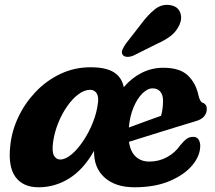

<svg xmlns="http://www.w3.org/2000/svg" viewBox="-20 -760 888 792"><path d="M534.5 12.5Q456 12.5 411.2 -27.8Q366.5 -68 368 -138Q325 -61.5 266.2 -24.5Q207.5 12.5 139 12.5Q75 12.5 43.8 -30.2Q12.5 -73 22.5 -160Q28.5 -219.5 55.5 -276.8Q82.5 -334 126.5 -380.5Q170.5 -427 228.5 -454.8Q286.5 -482.5 354 -482.5Q417 -482.5 449.8 -461.8Q482.5 -441 490.5 -400.5Q523 -438.5 564.5 -459.5Q606 -480.5 654 -480.5Q722 -480.5 755.2 -448.5Q788.5 -416.5 799 -365Q801.5 -355 805.2 -347.2Q809 -339.5 814.5 -337Q822.5 -334.5 827.8 -328.2Q833 -322 833 -310Q833 -293.5 821.8 -279.8Q810.5 -266 782 -258.5Q754.5 -250.5 718.2 -239.2Q682 -228 643.2 -216Q604.5 -204 570 -193.2Q535.5 -182.5 512 -175Q518 -134 540 -113.8Q562 -93.5 596 -93.5Q635.5 -93.5 669 -111.8Q702.5 -130 724.5 -162Q740 -180.5 751 -188Q762 -195.5 777 -195.5Q792.5 -195.5 799.2 -184.2Q806 -173 806 -159Q806 -117.5 773.2 -78.2Q740.5 -39 679.8 -13.2Q619 12.5 534.5 12.5ZM609.5 -395.5Q588.5 -395.5 567.2 -374.5Q546 -353.5 530.8 -317Q515.5 -280.5 511.5 -234Q538.5 -244 576.2 -257.8Q614 -271.5 644.5 -282.5Q652.5 -310.5 652.5 -345Q652.5 -368.5 641.2 -382Q630 -395.5 609.5 -395.5ZM199 -174Q193.5 -134 202.8 -118Q212 -102 228.5 -102Q250 -102 275 -123Q300 -144 323.2 -178.5Q346.5 -213 363.2 -255Q380 -297 384.5 -339.5Q387 -363.5 377.8 -376.5Q368.5 -389.5 352 -389.5Q328 -389.5 303.2 -371Q278.5 -352.5 256.8 -321.2Q235 -290 219.8 -251.8Q204.5 -213.5 199 -174ZM561 -659.5Q590 -699 619.2 -722Q648.5 -745 684 -738.5Q713.5 -733 723 -709Q732.5 -685 720.5 -658Q708.5 -631.5 686 -613.2Q663.5 -595 623 -577L531 -531Q517.5 -525 504.5 -525.5Q491.5 -526 486 -534Q480 -543 484.8 -554.5Q489.5 -566 498.5 -579Z"/></svg>

Font: Fraunces 9pt S100
Style: Bold Italic
Weight: 700
Italic angle: -16°
Version: Version 1.000; ttfautohint (v1.8.3)